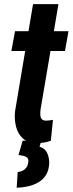

<svg xmlns="http://www.w3.org/2000/svg" viewBox="-20 -678 349 922"><path d="M309.1 -528.3 292 -433.1H34.7L52.2 -528.3ZM138.7 -658.2H260.7L174.8 -152.8Q173.3 -140.1 173.6 -127.9Q173.8 -115.7 179.4 -107.4Q185.1 -99.1 201.2 -98.6Q209.5 -98.6 217.8 -99.9Q226.1 -101.1 234.4 -102.5L224.1 -2Q207.5 3.9 190.9 6.6Q174.3 9.3 156.7 8.8Q113.3 8.3 89.4 -13.7Q65.4 -35.6 56.9 -70.3Q48.3 -105 52.2 -143.1ZM88.9 -2.4 178.7 -2.9 169.9 26.4Q196.8 34.7 206.8 57.4Q216.8 80.1 216.3 106Q214.8 139.2 201.4 161.4Q188 183.6 165.3 197Q142.6 210.4 115.5 216.6Q88.4 222.7 60.1 223.6L64.9 148.4Q78.6 147 89.1 141.6Q99.6 136.2 106.4 126.7Q113.3 117.2 115.7 103Q118.2 86.9 111.1 79.8Q104 72.8 92.5 70.3Q81.1 67.9 68.8 66.4Z"/></svg>

Font: Roboto Condensed SemiBold
Style: Italic
Weight: 600
Italic angle: -12°
Designer: Christian Robertson
Foundry: Google
Version: Version 3.008; 2023